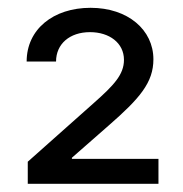

<svg xmlns="http://www.w3.org/2000/svg" viewBox="-20 -825 460 482"><path d="M49.7 -363.6H377.8V-426.1H160.5V-429L252.8 -509.9C331 -578.1 365.1 -617.9 365.1 -676.1C365.1 -750 301.1 -805.4 207.4 -805.4C113.6 -805.4 46.9 -751.4 46.9 -670.5H120.7C120.7 -714.5 154.8 -744.3 206 -744.3C254.3 -744.3 291.2 -717.3 291.2 -674.7C291.2 -637.8 265.6 -610.8 215.9 -566.8L49.7 -419Z"/></svg>

Font: Magic Ui Pro
Style: Regular
Weight: 400
Designer: Stefan Endress, Andreas Faust
Version: Version 1.000;FEAKit 1.0